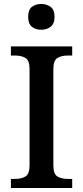

<svg xmlns="http://www.w3.org/2000/svg" viewBox="-20 -948 418 968"><path d="M35 0V-46H57Q87 -46 108 -58Q129 -70 129 -115V-599Q129 -644 108 -656Q87 -668 57 -668H35V-714H344V-668H321Q291 -668 270 -656Q249 -644 249 -599V-115Q249 -70 270 -58Q291 -46 321 -46H344V0ZM188 -798Q160 -798 141 -813Q122 -828 122 -863Q122 -899 141 -913.5Q160 -928 188 -928Q215 -928 235 -913.5Q255 -899 255 -863Q255 -828 235 -813Q215 -798 188 -798Z"/></svg>

Font: Noto Serif Tibetan Medium
Style: Regular
Weight: 500
Designer: Monotype Design Team
Foundry: Monotype Imaging Inc.
Version: Version 2.103; ttfautohint (v1.8.4.7-5d5b)